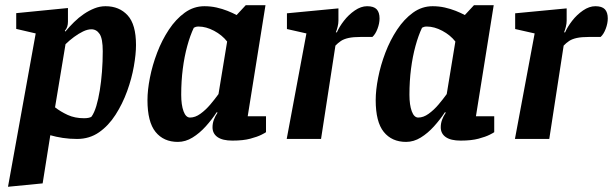

<svg xmlns="http://www.w3.org/2000/svg" viewBox="-20 -537 2369 742"><path d="M10.9 184.8 118 -407.8 42.7 -425.3V-486.2L242.6 -506V-453.3Q242.6 -442.7 239.8 -434Q237.1 -425.4 230.6 -418L232.6 -415Q248.1 -433.9 266.2 -451.6Q284.3 -469.4 304.2 -482.9Q324.1 -496.4 345.1 -504.7Q366 -513 387.9 -513Q440.9 -513 473.2 -477.8Q505.6 -442.7 505.6 -363Q505.6 -327.9 497.3 -280.7Q489 -233.4 471.3 -184.6Q453.6 -135.8 426.5 -93.5Q399.5 -51.3 362.6 -25.6Q325.7 0 277.7 0Q249 0 222.6 -4Q196.1 -8.1 174.4 -14.4L144.8 171.7ZM304.8 -80.1Q314.6 -80.1 322.4 -81.7Q330.3 -83.4 333.5 -86Q344.3 -101 352.2 -127.3Q360.1 -153.7 365.6 -187.5Q371.1 -221.3 374.1 -260.2Q377.1 -299.1 377.1 -339.1Q377.1 -387.5 365 -405.7Q352.9 -423.8 333.1 -423.8Q318.3 -423.8 300.9 -415.4Q283.4 -406.9 266.1 -394.1Q248.7 -381.3 233.2 -366.2L192.7 -122.2Q213.9 -105.6 241.6 -92.8Q269.2 -80.1 304.8 -80.1Z M667.3 11.4Q612.3 11.4 581.1 -27.2Q549.9 -65.8 549.9 -150Q549.9 -188.8 559.4 -236.8Q568.8 -284.9 587.3 -333.4Q605.8 -381.9 632.7 -422.5Q659.6 -463.1 694 -488Q728.5 -513 769.8 -513Q794 -513 816.7 -508Q839.3 -502.9 859.2 -495Q879 -487.1 894.4 -478.9L929.8 -517H1006L937.3 -87.7H1008V-26.2Q1006 -24.2 990.4 -16.3Q974.8 -8.4 947.2 -1Q919.5 6.4 878.3 6.4Q840.1 6.4 820.7 -7.2Q801.3 -20.7 801.3 -45.2Q801.3 -59.6 806.2 -73.5Q811.1 -87.4 820.7 -101.6L817.7 -103.6Q799 -75.1 775.1 -48.6Q751.2 -22.1 724 -5.4Q696.8 11.4 667.3 11.4ZM714.3 -82.7Q734.4 -82.7 754.5 -97.3Q774.7 -111.8 792.6 -132.9Q810.4 -154 824.4 -173.4L857.8 -376.5Q838.3 -401.5 807.3 -418Q776.3 -434.4 747.7 -434.4Q741.1 -434.4 736.8 -433.2Q732.4 -431.9 729 -429.8Q714.9 -400.3 703.7 -359.4Q692.5 -318.6 686.4 -271Q680.3 -223.4 680.3 -171Q680.3 -131.4 689.3 -107Q698.2 -82.7 714.3 -82.7Z M1088 0 1164.2 -407.8 1088.9 -424.8V-485.6L1287.9 -504.6V-457Q1287.9 -446.4 1284.9 -434Q1281.9 -421.6 1277.9 -412H1281.9Q1290.9 -433 1309 -456.5Q1327.1 -480 1351.1 -496.5Q1375.2 -513 1398.7 -513Q1424.5 -513 1435.7 -501.1Q1446.8 -489.1 1446.8 -465.7Q1446.8 -446.6 1438.8 -425.6Q1430.8 -404.5 1419.1 -394.2H1374Q1345.5 -394.2 1327.3 -390.3Q1309.1 -386.3 1297.7 -378.8Q1286.3 -371.3 1276.3 -360.7L1220.7 0Z M1549.3 11.4Q1494.3 11.4 1463.1 -27.2Q1431.9 -65.8 1431.9 -150Q1431.9 -188.8 1441.4 -236.8Q1450.8 -284.9 1469.3 -333.4Q1487.8 -381.9 1514.7 -422.5Q1541.6 -463.1 1576 -488Q1610.5 -513 1651.8 -513Q1676 -513 1698.7 -508Q1721.3 -502.9 1741.2 -495Q1761 -487.1 1776.4 -478.9L1811.8 -517H1888L1819.3 -87.7H1890V-26.2Q1888 -24.2 1872.4 -16.3Q1856.8 -8.4 1829.2 -1Q1801.5 6.4 1760.3 6.4Q1722.1 6.4 1702.7 -7.2Q1683.3 -20.7 1683.3 -45.2Q1683.3 -59.6 1688.2 -73.5Q1693.1 -87.4 1702.7 -101.6L1699.7 -103.6Q1681 -75.1 1657.1 -48.6Q1633.2 -22.1 1606 -5.4Q1578.8 11.4 1549.3 11.4ZM1596.3 -82.7Q1616.4 -82.7 1636.5 -97.3Q1656.7 -111.8 1674.6 -132.9Q1692.4 -154 1706.4 -173.4L1739.8 -376.5Q1720.3 -401.5 1689.3 -418Q1658.3 -434.4 1629.7 -434.4Q1623.1 -434.4 1618.8 -433.2Q1614.4 -431.9 1611 -429.8Q1596.9 -400.3 1585.7 -359.4Q1574.5 -318.6 1568.4 -271Q1562.3 -223.4 1562.3 -171Q1562.3 -131.4 1571.3 -107Q1580.2 -82.7 1596.3 -82.7Z M1970 0 2046.2 -407.8 1970.9 -424.8V-485.6L2169.9 -504.6V-457Q2169.9 -446.4 2166.9 -434Q2163.9 -421.6 2159.9 -412H2163.9Q2172.9 -433 2191 -456.5Q2209.1 -480 2233.1 -496.5Q2257.2 -513 2280.7 -513Q2306.5 -513 2317.7 -501.1Q2328.8 -489.1 2328.8 -465.7Q2328.8 -446.6 2320.8 -425.6Q2312.8 -404.5 2301.1 -394.2H2256Q2227.5 -394.2 2209.3 -390.3Q2191.1 -386.3 2179.7 -378.8Q2168.3 -371.3 2158.3 -360.7L2102.7 0Z"/></svg>

Font: Faustina Light
Style: Italic
Weight: 300
Italic angle: -8°
Designer: Alfonso Garcia
Foundry: http://www.omnibus-type.com
Version: Version 1.200